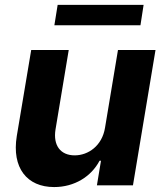

<svg xmlns="http://www.w3.org/2000/svg" viewBox="-20 -747 662 774"><path d="M558.9 -727.3H212.4L199.2 -645.2H546.2ZM403.4 -232.2C391.7 -159.1 335.6 -120.7 281.2 -120.7C223.7 -120.7 193.5 -160.9 203.8 -225.1L257.1 -545.5H105.8L47.6 -198.2C27 -70.7 88.4 7.1 198.2 7.1C280.2 7.1 347.7 -35.2 381.4 -99.1H387.1L370.7 0H516L606.9 -545.5H455.6Z"/></svg>

Font: TID UI
Style: Bold Italic
Weight: 700
Italic angle: -9.39999°
Designer: The TID Project Authors
Foundry: Bakken & Bæck
Version: Version 1.001;hotconv 1.0.109;makeotfexe 2.5.65596